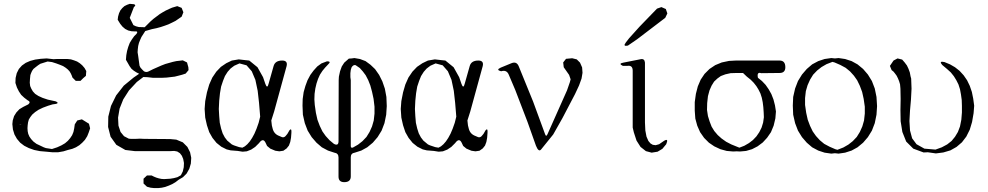

<svg xmlns="http://www.w3.org/2000/svg" viewBox="-20 -795 5040 979"><path d="M340.8 -420.9 335 -430.7 326.2 -440.4 315.4 -449.2 301.8 -458 285.2 -464.8 266.6 -471.7 245.1 -478.5 222.7 -481.4 185.5 -469.7 173.8 -461.9 161.1 -452.1 150.4 -443.4 143.6 -433.6 138.7 -422.9 134.8 -412.1 132.8 -391.6 131.8 -373 133.8 -356.4 139.6 -342.8 147.5 -329.1 159.2 -316.4 175.8 -305.7 197.3 -295.9 223.6 -287.1 263.7 -278.3Q290 -266.6 248 -262.7L225.6 -255.9L199.2 -246.1L176.8 -235.4L159.2 -223.6L144.5 -210.9L134.8 -198.2L127 -185.5L123 -170.9L121.1 -156.2L120.1 -141.6L121.1 -126L124 -112.3L129.9 -98.6L138.7 -85.9L150.4 -73.2L166 -61.5L186.5 -51.8L203.1 -43.9L213.9 -40L245.1 -35.2L271.5 -43.9L293 -53.7L311.5 -64.5L326.2 -77.1L337.9 -90.8L347.7 -105.5L354.5 -122.1L358.4 -140.6L361.3 -161.1L374 -180.7L397.5 -186.5L418 -173.8L433.6 -164.1L439.5 -140.6L432.6 -120.1L424.8 -100.6L413.1 -82L399.4 -67.4L384.8 -54.7L367.2 -43.9L348.6 -36.1L326.2 -30.3L303.7 -23.4L276.4 -18.6H247.1L216.8 -21.5L183.6 -24.4L154.3 -30.3L127 -40L103.5 -51.8L83 -67.4L66.4 -86.9L53.7 -109.4L45.9 -134.8L43 -162.1L44.9 -180.7L51.8 -203.1L63.5 -221.7L79.1 -238.3L98.6 -250L124 -262.7Q139.6 -275.4 120.1 -284.2L103.5 -296.9L87.9 -311.5L76.2 -329.1L66.4 -348.6L58.6 -372.1L59.6 -397.5L65.4 -421.9L76.2 -443.4L91.8 -460.9L111.3 -474.6L133.8 -484.4L159.2 -491.2L187.5 -495.1L217.8 -497.1L252.9 -493.2L269.5 -494.1H306.6H324.2L341.8 -492.2L357.4 -487.3L373 -481.4L386.7 -472.7L399.4 -461.9L411.1 -448.2L419.9 -432.6L418 -408.2L404.3 -396.5L390.6 -382.8H366.2L349.6 -399.4L345.7 -410.2ZM78.1 -161.1H89.8L83 -162.1Z M641.6 -704.1 660.2 -667 672.9 -661.1 687.5 -657.2 717.8 -656.2 747.1 -685.5 762.7 -699.2 793.9 -722.7 809.6 -732.4 825.2 -741.2 841.8 -749 857.4 -755.9 883.8 -763.7 906.2 -754.9 915 -732.4 906.2 -710 890.6 -699.2 875 -688.5 857.4 -679.7 838.9 -670.9 820.3 -664.1 799.8 -657.2 778.3 -651.4 754.9 -646.5 720.7 -636.7 701.2 -606.4 694.3 -590.8 688.5 -576.2 684.6 -560.5 682.6 -543.9 681.6 -528.3 684.6 -509.8 691.4 -460 696.3 -450.2 704.1 -441.4 713.9 -431.6Q725.6 -424.8 737.3 -430.7L760.7 -442.4L802.7 -460.9L823.2 -468.8L861.3 -479.5L878.9 -483.4L896.5 -485.4L912.1 -487.3L933.6 -476.6L940.4 -452.1L941.4 -437.5L926.8 -419.9L909.2 -414.1L890.6 -409.2L871.1 -404.3L829.1 -399.4L807.6 -398.4H784.2H758.8L732.4 -401.4L710.9 -402.3L677.7 -377L637.7 -334L608.4 -288.1L589.8 -241.2L582 -195.3L584 -154.3L594.7 -122.1L612.3 -100.6L636.7 -87.9L648.4 -86.9H670.9L693.4 -87.9L715.8 -86.9L847.7 -85.9L878.9 -83L912.1 -69.3L935.5 -45.9L949.2 -18.6L955.1 9.8L953.1 39.1L945.3 65.4L931.6 89.8L913.1 108.4L891.6 121.1L875 133.8L858.4 143.6L840.8 151.4L822.3 158.2L804.7 162.1L786.1 164.1H766.6L748 162.1L729.5 157.2L711.9 140.6V116.2L729.5 99.6H752.9L764.6 105.5L776.4 110.4L789.1 114.3L802.7 117.2L816.4 118.2L833 117.2L848.6 116.2L866.2 113.3L884.8 108.4L902.3 98.6L912.1 79.1L917 57.6L918 36.1L914.1 15.6L907.2 -1L897.5 -13.7L883.8 -22.5L868.2 -25.4L847.7 -24.4H715.8H693.4H668L619.1 -30.3L573.2 -56.6L543.9 -97.7L531.2 -147.5L532.2 -200.2L545.9 -254.9L572.3 -308.6L611.3 -358.4L661.1 -399.4L689.5 -418.9L675.8 -425.8L662.1 -434.6L650.4 -444.3L640.6 -458L632.8 -471.7L622.1 -490.2L624 -513.7L627.9 -535.2L633.8 -555.7L641.6 -576.2L652.3 -593.8L664.1 -610.4L675.8 -622.1Q686.5 -636.7 668 -634.8L650.4 -635.7L633.8 -639.6L618.2 -647.5L604.5 -659.2L592.8 -673.8L580.1 -694.3L582 -710L586.9 -727.5L593.8 -742.2L603.5 -753.9L614.3 -763.7L627.9 -770.5L641.6 -775.4L664.1 -773.4Q675.8 -766.6 663.1 -759.8Z M1456.1 -130.9Q1467.8 -144.5 1465.8 -117.2L1463.9 -92.8L1460 -71.3L1453.1 -52.7L1441.4 -38.1L1424.8 -26.4L1404.3 -23.4L1383.8 -26.4L1358.4 -37.1L1341.8 -50.8L1334 -67.4Q1321.3 -93.8 1300.8 -65.4L1281.2 -45.9L1260.7 -32.2L1238.3 -23.4L1216.8 -21.5L1192.4 -25.4L1156.2 -28.3L1135.7 -33.2L1108.4 -46.9L1084 -66.4L1063.5 -91.8L1046.9 -121.1L1035.2 -156.2L1026.4 -195.3L1023.4 -239.3L1026.4 -279.3L1035.2 -324.2L1046.9 -364.3L1062.5 -399.4L1083 -429.7L1106.4 -454.1L1133.8 -472.7L1162.1 -486.3L1197.3 -492.2L1231.4 -488.3L1251 -486.3L1293 -452.1L1321.3 -401.4L1333 -367.2Q1342.8 -339.8 1349.6 -368.2L1375 -458Q1382.8 -486.3 1418.9 -486.3Q1448.2 -486.3 1441.4 -458L1377.9 -226.6L1363.3 -180.7L1366.2 -155.3L1370.1 -139.6Q1377 -111.3 1404.3 -101.6L1418 -95.7Q1427.7 -92.8 1435.5 -100.6L1445.3 -112.3ZM1201.2 -471.7 1174.8 -460 1164.1 -452.1 1155.3 -445.3 1140.6 -428.7 1127 -407.2 1117.2 -382.8 1107.4 -353.5 1101.6 -319.3 1097.7 -281.2 1095.7 -239.3 1097.7 -203.1 1100.6 -168.9 1107.4 -139.6 1115.2 -115.2 1126 -94.7 1138.7 -78.1 1162.1 -58.6 1172.9 -53.7 1199.2 -44.9 1215.8 -42 1228.5 -48.8 1241.2 -59.6 1253.9 -74.2 1265.6 -91.8 1277.3 -113.3 1288.1 -138.7 1298.8 -168.9 1306.6 -200.2 1300.8 -270.5 1293.9 -332 1282.2 -387.7 1263.7 -431.6 1237.3 -461.9Z M1522.5 -256.8 1523.4 -290 1528.3 -325.2 1537.1 -356.4 1547.9 -385.7 1562.5 -413.1 1579.1 -435.5 1597.7 -456.1 1619.1 -471.7 1647.5 -482.4Q1670.9 -482.4 1653.3 -466.8L1637.7 -450.2L1624 -433.6L1611.3 -414.1L1601.6 -392.6L1593.8 -369.1L1587.9 -343.8L1584 -316.4L1583 -288.1L1585 -259.8L1590.8 -219.7L1598.6 -184.6L1610.4 -153.3L1624 -125L1640.6 -101.6L1660.2 -80.1L1682.6 -61.5Q1706.1 -48.8 1706.1 -75.2L1707 -386.7L1708 -404.3L1713.9 -431.6L1722.7 -456.1L1735.4 -475.6L1758.8 -496.1L1773.4 -497.1L1787.1 -499L1815.4 -494.1L1843.8 -483.4L1869.1 -464.8L1892.6 -442.4L1913.1 -413.1L1929.7 -379.9L1942.4 -342.8L1950.2 -300.8L1952.1 -253.9L1949.2 -210L1940.4 -167L1925.8 -128.9L1905.3 -95.7L1880.9 -67.4L1852.5 -43.9L1822.3 -27.3L1789.1 -16.6Q1768.6 -13.7 1768.6 6.8V104.5Q1768.6 133.8 1735.4 133.8Q1706.1 133.8 1706.1 105.5V7.8Q1706.1 -13.7 1684.6 -16.6L1652.3 -27.3L1621.1 -43.9L1593.8 -67.4L1569.3 -95.7L1548.8 -128.9L1534.2 -167L1524.4 -210ZM1793 -462.9Q1781.2 -465.8 1772.5 -451.2L1768.6 -438.5L1766.6 -421.9V-401.4L1768.6 -386.7V-50.8Q1768.6 -38.1 1780.3 -43L1805.7 -57.6L1828.1 -75.2L1848.6 -96.7L1864.3 -122.1L1877 -150.4L1885.7 -180.7L1889.6 -215.8V-251L1884.8 -291L1877 -327.1L1868.2 -359.4L1857.4 -386.7L1844.7 -411.1L1830.1 -430.7L1814.5 -448.2Z M2456.1 -130.9Q2467.8 -144.5 2465.8 -117.2L2463.9 -92.8L2460 -71.3L2453.1 -52.7L2441.4 -38.1L2424.8 -26.4L2404.3 -23.4L2383.8 -26.4L2358.4 -37.1L2341.8 -50.8L2334 -67.4Q2321.3 -93.8 2300.8 -65.4L2281.2 -45.9L2260.7 -32.2L2238.3 -23.4L2216.8 -21.5L2192.4 -25.4L2156.2 -28.3L2135.7 -33.2L2108.4 -46.9L2084 -66.4L2063.5 -91.8L2046.9 -121.1L2035.2 -156.2L2026.4 -195.3L2023.4 -239.3L2026.4 -279.3L2035.2 -324.2L2046.9 -364.3L2062.5 -399.4L2083 -429.7L2106.4 -454.1L2133.8 -472.7L2162.1 -486.3L2197.3 -492.2L2231.4 -488.3L2251 -486.3L2293 -452.1L2321.3 -401.4L2333 -367.2Q2342.8 -339.8 2349.6 -368.2L2375 -458Q2382.8 -486.3 2418.9 -486.3Q2448.2 -486.3 2441.4 -458L2377.9 -226.6L2363.3 -180.7L2366.2 -155.3L2370.1 -139.6Q2377 -111.3 2404.3 -101.6L2418 -95.7Q2427.7 -92.8 2435.5 -100.6L2445.3 -112.3ZM2201.2 -471.7 2174.8 -460 2164.1 -452.1 2155.3 -445.3 2140.6 -428.7 2127 -407.2 2117.2 -382.8 2107.4 -353.5 2101.6 -319.3 2097.7 -281.2 2095.7 -239.3 2097.7 -203.1 2100.6 -168.9 2107.4 -139.6 2115.2 -115.2 2126 -94.7 2138.7 -78.1 2162.1 -58.6 2172.9 -53.7 2199.2 -44.9 2215.8 -42 2228.5 -48.8 2241.2 -59.6 2253.9 -74.2 2265.6 -91.8 2277.3 -113.3 2288.1 -138.7 2298.8 -168.9 2306.6 -200.2 2300.8 -270.5 2293.9 -332 2282.2 -387.7 2263.7 -431.6 2237.3 -461.9Z M2866.2 -495.1 2897.5 -498 2920.9 -492.2 2937.5 -475.6 2948.2 -451.2 2950.2 -423.8 2945.3 -394.5 2932.6 -359.4 2912.1 -315.4 2847.7 -192.4 2800.8 -109.4 2739.3 -33.2Q2726.6 -17.6 2712.9 -51.8L2669.9 -172.9L2607.4 -335.9L2574.2 -414.1Q2563.5 -440.4 2535.2 -431.6Q2506.8 -438.5 2533.2 -450.2L2587.9 -472.7Q2614.3 -483.4 2625 -457L2698.2 -277.3L2758.8 -112.3Q2764.6 -94.7 2771.5 -110.4L2871.1 -334L2885.7 -376L2889.6 -390.6L2881.8 -413.1L2854.5 -452.1L2851.6 -476.6ZM2751 -63.5Z M3268.6 -475.6V-170.9L3270.5 -129.9L3276.4 -98.6L3286.1 -76.2L3296.9 -63.5L3308.6 -56.6L3323.2 -54.7L3340.8 -59.6L3366.2 -77.1Q3390.6 -91.8 3377 -59.6L3357.4 -36.1L3333 -21.5L3302.7 -16.6L3273.4 -24.4L3246.1 -45.9L3225.6 -78.1L3211.9 -120.1L3206.1 -144.5V-434.6Q3206.1 -463.9 3177.7 -459H3156.2Q3130.9 -470.7 3158.2 -475.6L3247.1 -493.2Q3266.6 -497.1 3268.6 -475.6ZM3372.1 -704.1 3228.5 -594.7 3181.6 -562.5Q3154.3 -556.6 3170.9 -578.1L3187.5 -599.6L3241.2 -659.2L3330.1 -751L3352.5 -758.8L3375 -749L3382.8 -726.6Z M3522.5 -230.5V-274.4L3528.3 -316.4L3538.1 -354.5L3552.7 -388.7L3572.3 -418L3597.7 -443.4L3627 -462.9L3660.2 -476.6L3697.3 -484.4L3732.4 -486.3H3807.6H3833H3858.4H3955.1Q3984.4 -486.3 3984.4 -452.1Q3984.4 -422.9 3955.1 -422.9L3861.3 -421.9Q3837.9 -429.7 3844.7 -398.4L3865.2 -381.8L3883.8 -362.3L3899.4 -339.8L3913.1 -315.4L3923.8 -288.1L3931.6 -257.8L3936.5 -226.6L3933.6 -191.4L3924.8 -154.3L3911.1 -121.1L3891.6 -92.8L3869.1 -68.4L3842.8 -48.8L3814.5 -34.2L3784.2 -25.4L3752.9 -22.5L3736.3 -23.4L3718.8 -22.5L3685.5 -25.4L3653.3 -34.2L3622.1 -48.8L3594.7 -67.4L3570.3 -91.8L3549.8 -121.1L3535.2 -154.3L3525.4 -190.4ZM3737.3 -422.9 3705.1 -421.9 3678.7 -416 3655.3 -407.2 3637.7 -394.5 3621.1 -378.9 3608.4 -358.4 3597.7 -334 3589.8 -304.7 3585.9 -269.5 3585 -234.4 3589.8 -203.1 3598.6 -174.8 3608.4 -149.4 3622.1 -127 3639.6 -106.4 3659.2 -88.9 3682.6 -72.3 3709 -58.6 3750 -42 3775.4 -51.8 3798.8 -65.4 3819.3 -81.1 3836.9 -99.6 3851.6 -121.1 3863.3 -144.5 3871.1 -169.9 3875 -197.3 3874 -221.7 3872.1 -249 3869.1 -273.4 3864.3 -296.9 3857.4 -318.4 3847.7 -337.9 3836.9 -355.5 3823.2 -373 3807.6 -388.7 3788.1 -404.3 3768.6 -422.9Z M4022.5 -256.8 4024.4 -300.8 4034.2 -343.8 4048.8 -381.8 4069.3 -415 4093.8 -443.4 4121.1 -466.8 4152.3 -483.4 4184.6 -494.1 4218.8 -499 4237.3 -497.1 4255.9 -499 4289.1 -494.1 4322.3 -483.4 4352.5 -466.8 4380.9 -443.4 4405.3 -415 4425.8 -381.8 4440.4 -343.8 4449.2 -300.8 4452.1 -253.9 4449.2 -210 4440.4 -167 4425.8 -128.9 4405.3 -95.7 4380.9 -67.4 4352.5 -43.9 4322.3 -27.3 4289.1 -16.6 4255.9 -11.7 4237.3 -13.7 4218.8 -11.7 4184.6 -16.6 4152.3 -27.3 4121.1 -43.9 4093.8 -67.4 4069.3 -95.7 4048.8 -128.9 4034.2 -167 4024.4 -210ZM4224.6 -479.5 4194.3 -467.8 4168.9 -453.1 4146.5 -435.5 4126 -414.1 4110.4 -388.7 4097.7 -360.4 4088.9 -330.1 4085 -294.9V-259.8L4090.8 -219.7L4098.6 -184.6L4110.4 -153.3L4124 -125L4140.6 -101.6L4160.2 -80.1L4182.6 -61.5L4210 -46.9L4239.3 -34.2L4250 -31.2L4280.3 -43L4305.7 -57.6L4328.1 -75.2L4348.6 -96.7L4364.3 -122.1L4377 -150.4L4385.7 -180.7L4389.6 -215.8V-251L4383.8 -291L4376 -326.2L4364.3 -357.4L4350.6 -385.7L4334 -409.2L4314.5 -430.7L4292 -449.2L4264.6 -463.9L4235.4 -476.6Z M4536.1 -486.3 4556.6 -497.1 4580.1 -491.2 4592.8 -476.6 4604.5 -460.9 4612.3 -444.3 4619.1 -425.8 4623 -405.3 4626 -394.5 4627.9 -342.8 4625 -287.1 4620.1 -231.4 4617.2 -177.7 4620.1 -129.9 4630.9 -89.8 4653.3 -59.6 4693.4 -37.1 4750 -32.2 4782.2 -43.9 4809.6 -58.6 4832 -76.2 4849.6 -97.7 4864.3 -122.1 4875 -150.4 4881.8 -184.6 4884.8 -221.7V-254.9L4883.8 -285.2L4879.9 -313.5L4875 -339.8L4867.2 -364.3L4856.4 -385.7L4843.8 -406.2L4828.1 -425.8L4808.6 -443.4L4784.2 -463.9Q4765.6 -485.4 4795.9 -478.5L4824.2 -466.8L4849.6 -452.1L4873 -433.6L4893.6 -411.1L4911.1 -385.7L4924.8 -357.4L4935.5 -326.2L4942.4 -292L4947.3 -255.9L4944.3 -217.8L4936.5 -172.9L4924.8 -133.8L4907.2 -98.6L4884.8 -69.3L4857.4 -45.9L4826.2 -28.3L4790 -17.6L4752 -12.7L4710.9 -18.6L4689.5 -17.6L4636.7 -37.1L4600.6 -73.2L4581.1 -122.1L4572.3 -176.8L4571.3 -233.4L4572.3 -290L4571.3 -342.8L4569.3 -365.2L4564.5 -380.9L4558.6 -395.5L4551.8 -409.2L4543.9 -419.9L4536.1 -429.7L4526.4 -437.5L4517.6 -459Z"/></svg>

Font: B2 Hana
Style: Regular
Weight: 500
Version: 2020-08-05; (max)